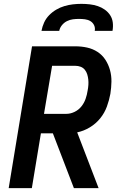

<svg xmlns="http://www.w3.org/2000/svg" viewBox="-20 -975 640 995"><path d="M25 0 146 -735H370Q402 -735 431.5 -728.5Q461 -722 485.5 -706Q510 -690 526 -665.5Q542 -641 550 -612Q558 -583 557.5 -552Q557 -521 552 -489Q546 -456 534 -423Q522 -390 499.5 -362Q477 -334 445.5 -315Q414 -296 380 -289L491 0H363L254 -284H192L145 0ZM324 -385Q345 -385 366 -395Q387 -405 401.5 -423Q416 -441 423.5 -462.5Q431 -484 434 -505Q437 -520 438 -534.5Q439 -549 437.5 -563Q436 -577 432 -590Q428 -603 419.5 -613.5Q411 -624 398 -629Q385 -634 370 -634H250L208 -385ZM195 -815Q199 -837 208.5 -858Q218 -879 234.5 -896Q251 -913 271.5 -925Q292 -937 314 -943.5Q336 -950 358 -952.5Q380 -955 402 -955Q424 -955 445.5 -952.5Q467 -950 486.5 -943.5Q506 -937 523 -925Q540 -913 551 -896Q562 -879 564.5 -858Q567 -837 563 -815H471Q474 -831 467.5 -844.5Q461 -858 448.5 -865.5Q436 -873 420.5 -875Q405 -877 389 -877Q374 -877 358 -875Q342 -873 327 -865.5Q312 -858 301 -844.5Q290 -831 287 -815Z"/></svg>

Font: Iosevka SS04 Extended Oblique
Style: Bold
Weight: 700
Width: 7
Italic angle: -9°
Monospace: yes
Designer: Belleve Invis
Foundry: Belleve Invis
Version: Version 19.0.0; ttfautohint (v1.8.4)